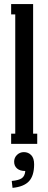

<svg xmlns="http://www.w3.org/2000/svg" viewBox="-20 -700 235 934"><path d="M161.1 0H34.2V-49.8H54.2V-629.9H34.2V-680.2H141.1V-49.8H161.1ZM41 213.9 37.1 180.2Q71.8 177.2 86.4 166.7Q101.1 156.2 103 131.8Q77.1 131.8 63 119.6Q48.8 107.4 48.8 86.9Q48.8 66.9 62.7 53.5Q76.7 40 96.2 40Q117.7 40 131.8 54.7Q146 69.3 146 99.1Q146 154.8 121.1 181.6Q96.2 208.5 41 213.9Z"/></svg>

Font: Margherita Semibold
Style: Regular
Weight: 600
Designer: James Puckett
Foundry: Dunwich Type Founders
Version: Version 1.008;hotconv 1.0.109;makeotfexe 2.5.65596